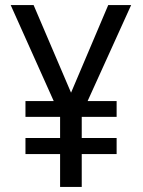

<svg xmlns="http://www.w3.org/2000/svg" viewBox="-20 -785 560 754"><path d="M259 -421 405 -765H495L324 -388H438V-326H301V-243H438V-180H301V-51H216V-180H80V-243H216V-326H80V-388H191L22 -765H112Z"/></svg>

Font: Noto Sans Tamil UI SemiCondensed
Style: Regular
Weight: 400
Width: 4
Designer: Jelle Bosma - Monotype Design Team
Foundry: Monotype Imaging Inc.
Version: Version 2.004; ttfautohint (v1.8.4.7-5d5b)